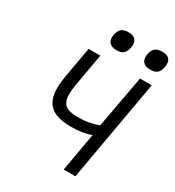

<svg xmlns="http://www.w3.org/2000/svg" viewBox="-235 -1161 1186 1299"><g transform="rotate(30 357.5 -512.0)"><path d="M519.5 -300 516 -299Q455 -275 362 -275Q252 -275 202.2 -319.2Q152.5 -363.5 152.5 -456Q152.5 -497.5 161.5 -548.5L204.5 -791H296L252 -542Q243.5 -494 243.5 -462Q243.5 -423 255.8 -399.8Q268 -376.5 295.2 -365.5Q322.5 -354.5 368 -354.5Q417 -354.5 453.8 -361.2Q490.5 -368 531 -382L606 -791H697.5L558 0H466.5ZM302 -937Q302 -950.5 304.5 -961.5Q311.5 -994.5 329.8 -1009.2Q348 -1024 382 -1024Q416 -1024 433.5 -1008.8Q451 -993.5 451 -964.5Q451 -953 448 -939.5Q441.5 -907 423.5 -892.2Q405.5 -877.5 372 -877.5Q338.5 -877.5 320.2 -892.5Q302 -907.5 302 -937ZM565 -937.5Q565 -951 567.5 -961.5Q574.5 -995 593 -1009.5Q611.5 -1024 646 -1024Q715 -1024 715 -965.5Q715 -954 712 -939.5Q705.5 -907 687.2 -892.2Q669 -877.5 635.5 -877.5Q601 -877.5 583 -893Q565 -908.5 565 -937.5Z"/></g></svg>

Font: JuliaMono Italic
Style: Regular
Weight: 400
Italic angle: -9°
Monospace: yes
Designer: cormullion
Foundry: corm
Version: Version 0.049; ttfautohint (v1.8.4)